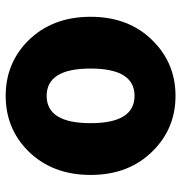

<svg xmlns="http://www.w3.org/2000/svg" viewBox="-1 -622 637 675"><g transform="rotate(-90 317.5 -284.5)"><path d="M125 -65Q40 -149 40 -284.5Q40 -420 125 -505Q204 -583 318 -583Q432 -583 511 -505Q596 -420 596 -284.5Q596 -149 511 -65Q432 14 318 14Q204 14 125 -65ZM222 -284.5Q222 -130 318 -130Q414 -130 414 -284.5Q414 -439 318 -439Q222 -439 222 -284.5Z"/></g></svg>

Font: Resource Han Rounded TW Heavy
Style: Regular
Weight: 900
Designer: Cyano Hao (round all glyphs); Ryoko NISHIZUKA 西塚涼子 (kana, bopomofo & ideographs); Paul D. Hunt (Latin, Greek & Cyrillic)
Foundry: Cyano Hao
Version: 0.990